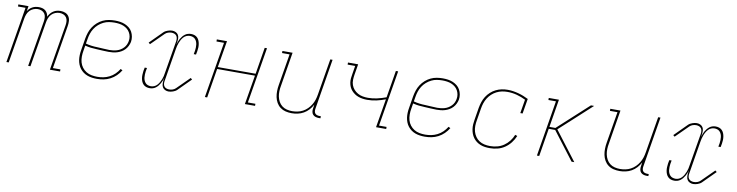

<svg xmlns="http://www.w3.org/2000/svg" viewBox="-20 -1130 6641 1730"><g transform="rotate(10 3300.0 -265.0)"><path d="M34 0 119 -511H50V-530H143L135 -483Q143 -496 154.5 -507Q166 -518 179.5 -525Q193 -532 207.5 -535Q222 -538 237 -538Q253 -538 269 -534Q285 -530 297 -520Q309 -510 316 -496Q323 -482 325 -466Q332 -482 343.5 -496Q355 -510 370 -520Q385 -530 402 -534Q419 -538 436 -538Q459 -538 479.5 -529.5Q500 -521 511.5 -503Q523 -485 524.5 -462Q526 -439 522 -416L456 -19H525V0H432L502 -420Q505 -439 503.5 -457.5Q502 -476 492 -490.5Q482 -505 465 -512Q448 -519 429 -519Q410 -519 390 -511Q370 -503 355.5 -487.5Q341 -472 333.5 -452Q326 -432 323 -413L254 0H233L303 -420Q306 -439 304.5 -457.5Q303 -476 293 -490.5Q283 -505 266 -512Q249 -519 230 -519Q211 -519 191 -511Q171 -503 156.5 -487.5Q142 -472 134.5 -452Q127 -432 124 -413L55 0Z M863 8Q841 8 818.5 5Q796 2 775.5 -5.5Q755 -13 738 -25.5Q721 -38 708 -54.5Q695 -71 687 -91.5Q679 -112 676 -133.5Q673 -155 674 -178Q675 -201 679 -223L697 -333Q702 -361 711 -388Q720 -415 736 -439.5Q752 -464 774.5 -484Q797 -504 823.5 -516.5Q850 -529 878 -533.5Q906 -538 933 -538Q957 -538 981 -534.5Q1005 -531 1026 -522Q1047 -513 1064.5 -499Q1082 -485 1093 -464.5Q1104 -444 1108 -420.5Q1112 -397 1108 -373Q1104 -354 1095 -335.5Q1086 -317 1072 -302Q1058 -287 1040 -276.5Q1022 -266 1002.5 -260Q983 -254 963.5 -252Q944 -250 925 -250Q897 -250 869.5 -252Q842 -254 814.5 -255Q787 -256 760.5 -259Q734 -262 708 -269L700 -220Q695 -193 695 -165.5Q695 -138 702 -113.5Q709 -89 724.5 -68.5Q740 -48 762 -34.5Q784 -21 810 -16Q836 -11 863 -11Q891 -11 919 -16.5Q947 -22 973.5 -35.5Q1000 -49 1021.5 -70Q1043 -91 1059 -117L1077 -108Q1060 -80 1036.5 -57Q1013 -34 984 -19Q955 -4 924.5 2Q894 8 863 8ZM928 -268Q945 -268 962 -270Q979 -272 996 -277Q1013 -282 1028.5 -291.5Q1044 -301 1056.5 -314Q1069 -327 1076.5 -343Q1084 -359 1087 -376Q1091 -397 1087.5 -417.5Q1084 -438 1074 -455.5Q1064 -473 1048.5 -485.5Q1033 -498 1014.5 -505.5Q996 -513 975 -516Q954 -519 933 -519Q908 -519 882 -515Q856 -511 832 -499Q808 -487 787.5 -469Q767 -451 752.5 -428Q738 -405 730 -380.5Q722 -356 718 -330L711 -288Q737 -281 764 -277.5Q791 -274 818.5 -273.5Q846 -273 873.5 -270.5Q901 -268 928 -268Z M1346 8Q1329 8 1314 3Q1299 -2 1288 -13Q1277 -24 1271 -38.5Q1265 -53 1262.5 -69Q1260 -85 1261 -101.5Q1262 -118 1264 -135Q1265 -140 1266 -145.5Q1267 -151 1268 -156Q1269 -159 1269.5 -162Q1270 -165 1270 -167H1291Q1290 -165 1290 -162Q1290 -159 1289 -156Q1288 -151 1287 -145.5Q1286 -140 1285 -135Q1283 -121 1282.5 -106.5Q1282 -92 1283.5 -78.5Q1285 -65 1290 -52.5Q1295 -40 1304 -30Q1313 -20 1326.5 -15.5Q1340 -11 1354 -11Q1369 -11 1384 -17.5Q1399 -24 1410 -36Q1421 -48 1429 -62Q1437 -76 1443 -91Q1449 -106 1452.5 -121Q1456 -136 1458 -151L1508 -449Q1510 -463 1508.5 -476.5Q1507 -490 1499.5 -500Q1492 -510 1479.5 -514.5Q1467 -519 1454 -519Q1438 -519 1422 -513.5Q1406 -508 1394 -496L1280 -383L1266 -395L1380 -509Q1388 -517 1397.5 -522Q1407 -527 1417 -530.5Q1427 -534 1437 -536Q1447 -538 1457 -538Q1474 -538 1489 -531Q1504 -524 1512 -511Q1520 -498 1521 -481Q1522 -464 1519 -447L1515 -422Q1519 -436 1524 -449.5Q1529 -463 1536.5 -476Q1544 -489 1553.5 -500.5Q1563 -512 1575 -521Q1587 -530 1601.5 -534Q1616 -538 1629 -538Q1646 -538 1661 -533Q1676 -528 1687 -517Q1698 -506 1704 -491.5Q1710 -477 1712.5 -461Q1715 -445 1714.5 -428.5Q1714 -412 1711 -395Q1710 -390 1709 -384.5Q1708 -379 1707 -374Q1706 -371 1706 -368Q1706 -365 1705 -363H1684Q1685 -365 1685 -368Q1685 -371 1686 -374Q1687 -379 1688 -384.5Q1689 -390 1690 -395Q1692 -409 1692.5 -423.5Q1693 -438 1691.5 -451.5Q1690 -465 1685 -477.5Q1680 -490 1671 -500Q1662 -510 1649 -514.5Q1636 -519 1622 -519Q1606 -519 1591 -512.5Q1576 -506 1565 -494Q1554 -482 1546 -468Q1538 -454 1532.5 -439Q1527 -424 1523 -409Q1519 -394 1517 -379L1468 -81Q1465 -67 1466.5 -53.5Q1468 -40 1475.5 -30Q1483 -20 1495.5 -15.5Q1508 -11 1521 -11Q1537 -11 1553 -16.5Q1569 -22 1581 -34L1695 -147L1709 -135L1595 -21Q1587 -13 1577.5 -8Q1568 -3 1558.5 0.5Q1549 4 1538.5 6Q1528 8 1518 8Q1502 8 1487 1Q1472 -6 1464 -19Q1456 -32 1455 -49Q1454 -66 1456 -83L1461 -108Q1457 -94 1451.5 -80.5Q1446 -67 1438.5 -54Q1431 -41 1421.5 -29.5Q1412 -18 1400 -9Q1388 0 1374 4Q1360 8 1346 8Z M1850 0 1935 -511H1866V-530H1959L1918 -286H2264L2304 -530H2325L2240 -19H2309V0H2216L2261 -268H1915L1871 0Z M2645 8Q2616 8 2589 1.5Q2562 -5 2540.5 -21Q2519 -37 2505.5 -60.5Q2492 -84 2486.5 -111Q2481 -138 2481.5 -166.5Q2482 -195 2487 -223L2535 -511H2466V-530H2559L2508 -220Q2503 -195 2502 -169Q2501 -143 2506 -119Q2511 -95 2522.5 -74Q2534 -53 2553 -38Q2572 -23 2596.5 -17Q2621 -11 2646 -11Q2670 -11 2695 -16Q2720 -21 2742.5 -33Q2765 -45 2784 -63.5Q2803 -82 2816.5 -104.5Q2830 -127 2837.5 -150.5Q2845 -174 2849 -199L2904 -530H2925L2849 -68Q2847 -57 2848.5 -45.5Q2850 -34 2856.5 -26Q2863 -18 2874 -14.5Q2885 -11 2896 -11H2909V8H2893Q2878 8 2863.5 3.5Q2849 -1 2839.5 -11.5Q2830 -22 2827.5 -37.5Q2825 -53 2828 -68L2833 -104Q2820 -78 2799.5 -55.5Q2779 -33 2753.5 -18.5Q2728 -4 2700 2Q2672 8 2645 8Z M3416 0 3460 -263Q3419 -247 3377.5 -238Q3336 -229 3294 -229Q3273 -229 3252.5 -232Q3232 -235 3213.5 -241.5Q3195 -248 3179 -259Q3163 -270 3150 -284.5Q3137 -299 3129 -317Q3121 -335 3118 -355Q3115 -375 3117 -396Q3119 -417 3123 -437L3135 -511H3066V-530H3159L3143 -434Q3139 -410 3138 -385Q3137 -360 3145 -337.5Q3153 -315 3168.5 -297.5Q3184 -280 3204.5 -268.5Q3225 -257 3249 -252.5Q3273 -248 3298 -248Q3339 -248 3381 -257.5Q3423 -267 3463 -282L3504 -530H3525L3440 -19H3509V0Z M3863 8Q3841 8 3818.5 5Q3796 2 3775.5 -5.5Q3755 -13 3738 -25.5Q3721 -38 3708 -54.5Q3695 -71 3687 -91.5Q3679 -112 3676 -133.5Q3673 -155 3674 -178Q3675 -201 3679 -223L3697 -333Q3702 -361 3711 -388Q3720 -415 3736 -439.5Q3752 -464 3774.5 -484Q3797 -504 3823.5 -516.5Q3850 -529 3878 -533.5Q3906 -538 3933 -538Q3957 -538 3981 -534.5Q4005 -531 4026 -522Q4047 -513 4064.5 -499Q4082 -485 4093 -464.5Q4104 -444 4108 -420.5Q4112 -397 4108 -373Q4104 -354 4095 -335.5Q4086 -317 4072 -302Q4058 -287 4040 -276.5Q4022 -266 4002.5 -260Q3983 -254 3963.5 -252Q3944 -250 3925 -250Q3897 -250 3869.5 -252Q3842 -254 3814.5 -255Q3787 -256 3760.5 -259Q3734 -262 3708 -269L3700 -220Q3695 -193 3695 -165.5Q3695 -138 3702 -113.5Q3709 -89 3724.5 -68.5Q3740 -48 3762 -34.5Q3784 -21 3810 -16Q3836 -11 3863 -11Q3891 -11 3919 -16.5Q3947 -22 3973.5 -35.5Q4000 -49 4021.5 -70Q4043 -91 4059 -117L4077 -108Q4060 -80 4036.5 -57Q4013 -34 3984 -19Q3955 -4 3924.5 2Q3894 8 3863 8ZM3928 -268Q3945 -268 3962 -270Q3979 -272 3996 -277Q4013 -282 4028.5 -291.5Q4044 -301 4056.5 -314Q4069 -327 4076.5 -343Q4084 -359 4087 -376Q4091 -397 4087.5 -417.5Q4084 -438 4074 -455.5Q4064 -473 4048.5 -485.5Q4033 -498 4014.5 -505.5Q3996 -513 3975 -516Q3954 -519 3933 -519Q3908 -519 3882 -515Q3856 -511 3832 -499Q3808 -487 3787.5 -469Q3767 -451 3752.5 -428Q3738 -405 3730 -380.5Q3722 -356 3718 -330L3711 -288Q3737 -281 3764 -277.5Q3791 -274 3818.5 -273.5Q3846 -273 3873.5 -270.5Q3901 -268 3928 -268Z M4457 8Q4435 8 4413 5Q4391 2 4371 -6Q4351 -14 4334.5 -26.5Q4318 -39 4305.5 -56Q4293 -73 4285.5 -93Q4278 -113 4275 -134.5Q4272 -156 4273.5 -178.5Q4275 -201 4279 -223L4297 -333Q4302 -360 4310.5 -386.5Q4319 -413 4334.5 -437.5Q4350 -462 4372 -482Q4394 -502 4419.5 -514.5Q4445 -527 4472 -532.5Q4499 -538 4527 -538Q4553 -538 4578 -534Q4603 -530 4627 -523.5Q4651 -517 4673.5 -508Q4696 -499 4718 -488L4695 -351H4674L4695 -477Q4657 -496 4615 -507.5Q4573 -519 4527 -519Q4502 -519 4477 -514Q4452 -509 4428.5 -497Q4405 -485 4385.5 -467Q4366 -449 4352 -426.5Q4338 -404 4330 -379.5Q4322 -355 4318 -330L4300 -220Q4295 -194 4294.5 -167Q4294 -140 4301 -115.5Q4308 -91 4322.5 -70Q4337 -49 4358 -35.5Q4379 -22 4404.5 -16.5Q4430 -11 4457 -11Q4489 -11 4521 -19Q4553 -27 4581 -46Q4609 -65 4630 -92Q4651 -119 4663 -150L4683 -143Q4669 -109 4646 -79.5Q4623 -50 4592.5 -29.5Q4562 -9 4527 -0.5Q4492 8 4457 8Z M4888 0 4972 -511H4903V-530H4996L4954 -274H5009L5289 -530H5318L5139 -366L5028 -265L5230 0H5205L5010 -256H4951L4909 0Z M5645 8Q5616 8 5589 1.5Q5562 -5 5540.5 -21Q5519 -37 5505.5 -60.5Q5492 -84 5486.5 -111Q5481 -138 5481.5 -166.5Q5482 -195 5487 -223L5535 -511H5466V-530H5559L5508 -220Q5503 -195 5502 -169Q5501 -143 5506 -119Q5511 -95 5522.5 -74Q5534 -53 5553 -38Q5572 -23 5596.5 -17Q5621 -11 5646 -11Q5670 -11 5695 -16Q5720 -21 5742.5 -33Q5765 -45 5784 -63.5Q5803 -82 5816.5 -104.5Q5830 -127 5837.5 -150.5Q5845 -174 5849 -199L5904 -530H5925L5849 -68Q5847 -57 5848.5 -45.5Q5850 -34 5856.5 -26Q5863 -18 5874 -14.5Q5885 -11 5896 -11H5909V8H5893Q5878 8 5863.5 3.5Q5849 -1 5839.5 -11.5Q5830 -22 5827.5 -37.5Q5825 -53 5828 -68L5833 -104Q5820 -78 5799.5 -55.5Q5779 -33 5753.5 -18.5Q5728 -4 5700 2Q5672 8 5645 8Z M6146 8Q6129 8 6114 3Q6099 -2 6088 -13Q6077 -24 6071 -38.5Q6065 -53 6062.5 -69Q6060 -85 6061 -101.5Q6062 -118 6064 -135Q6065 -140 6066 -145.5Q6067 -151 6068 -156Q6069 -159 6069.5 -162Q6070 -165 6070 -167H6091Q6090 -165 6090 -162Q6090 -159 6089 -156Q6088 -151 6087 -145.5Q6086 -140 6085 -135Q6083 -121 6082.5 -106.5Q6082 -92 6083.5 -78.5Q6085 -65 6090 -52.5Q6095 -40 6104 -30Q6113 -20 6126.5 -15.5Q6140 -11 6154 -11Q6169 -11 6184 -17.5Q6199 -24 6210 -36Q6221 -48 6229 -62Q6237 -76 6243 -91Q6249 -106 6252.5 -121Q6256 -136 6258 -151L6308 -449Q6310 -463 6308.5 -476.5Q6307 -490 6299.5 -500Q6292 -510 6279.5 -514.5Q6267 -519 6254 -519Q6238 -519 6222 -513.5Q6206 -508 6194 -496L6080 -383L6066 -395L6180 -509Q6188 -517 6197.5 -522Q6207 -527 6217 -530.5Q6227 -534 6237 -536Q6247 -538 6257 -538Q6274 -538 6289 -531Q6304 -524 6312 -511Q6320 -498 6321 -481Q6322 -464 6319 -447L6315 -422Q6319 -436 6324 -449.5Q6329 -463 6336.5 -476Q6344 -489 6353.5 -500.5Q6363 -512 6375 -521Q6387 -530 6401.5 -534Q6416 -538 6429 -538Q6446 -538 6461 -533Q6476 -528 6487 -517Q6498 -506 6504 -491.5Q6510 -477 6512.5 -461Q6515 -445 6514.5 -428.5Q6514 -412 6511 -395Q6510 -390 6509 -384.5Q6508 -379 6507 -374Q6506 -371 6506 -368Q6506 -365 6505 -363H6484Q6485 -365 6485 -368Q6485 -371 6486 -374Q6487 -379 6488 -384.5Q6489 -390 6490 -395Q6492 -409 6492.5 -423.5Q6493 -438 6491.5 -451.5Q6490 -465 6485 -477.5Q6480 -490 6471 -500Q6462 -510 6449 -514.5Q6436 -519 6422 -519Q6406 -519 6391 -512.5Q6376 -506 6365 -494Q6354 -482 6346 -468Q6338 -454 6332.5 -439Q6327 -424 6323 -409Q6319 -394 6317 -379L6268 -81Q6265 -67 6266.5 -53.5Q6268 -40 6275.5 -30Q6283 -20 6295.5 -15.5Q6308 -11 6321 -11Q6337 -11 6353 -16.5Q6369 -22 6381 -34L6495 -147L6509 -135L6395 -21Q6387 -13 6377.5 -8Q6368 -3 6358.5 0.5Q6349 4 6338.5 6Q6328 8 6318 8Q6302 8 6287 1Q6272 -6 6264 -19Q6256 -32 6255 -49Q6254 -66 6256 -83L6261 -108Q6257 -94 6251.5 -80.5Q6246 -67 6238.5 -54Q6231 -41 6221.5 -29.5Q6212 -18 6200 -9Q6188 0 6174 4Q6160 8 6146 8Z"/></g></svg>

Font: Iosevka Slab Thin Extended
Style: Italic
Weight: 100
Width: 7
Italic angle: -9°
Monospace: yes
Designer: Belleve Invis
Foundry: Belleve Invis
Version: Version 11.1.0; ttfautohint (v1.8.3)